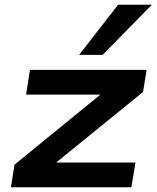

<svg xmlns="http://www.w3.org/2000/svg" viewBox="-20 -788 659 808"><path d="M26 0 41 -95 448 -427 438 -390H90L106 -494H597L582 -401L172 -68L182 -104H550L533 0ZM313 -557 477 -768H619L412 -557Z"/></svg>

Font: Nunito Sans 10pt Expanded
Style: Bold Italic
Weight: 700
Width: 7
Italic angle: -9°
Designer: Vernon Adams
Foundry: Vernon Adams
Version: Version 3.101;gftools[0.9.27]